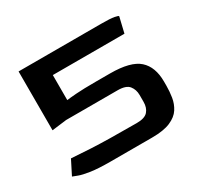

<svg xmlns="http://www.w3.org/2000/svg" viewBox="-128 -749 949 910"><g transform="rotate(-30 346.5 -294.0)"><path d="M234 0Q167 0 127 -6Q87 -12 67.5 -19.5Q48 -27 40 -30L79 -107Q101 -105 184 -100.5Q267 -96 433 -96Q477 -96 494 -115.5Q511 -135 511 -167V-205Q511 -234 494.5 -255Q478 -276 432 -276H150L70 -266V-588H522Q572 -588 593 -584Q614 -580 614 -576L594 -492H202V-355Q215 -357 254.5 -360Q294 -363 362 -363H441Q553 -363 598 -322.5Q643 -282 643 -202V-179Q643 -148 638 -116.5Q633 -85 616 -58.5Q599 -32 562 -16Q525 0 461 0Z"/></g></svg>

Font: Goldman
Style: Regular
Weight: 400
Designer: Jaikishan Patel
Version: Version 1.000; ttfautohint (v1.8.3)